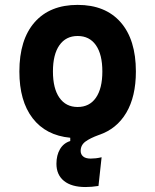

<svg xmlns="http://www.w3.org/2000/svg" viewBox="-20 -547 626 774"><path d="M324.7 207Q268.6 207 238 182.4Q207.5 157.7 207.5 113.3Q207.5 78.6 221.9 54.2Q236.3 29.8 263.2 21.5V8.3Q165 -1 111.6 -70.3Q58.1 -139.6 58.1 -258.8Q58.1 -387.2 119.6 -457.3Q181.2 -527.3 293 -527.3Q404.8 -527.3 466.3 -457.3Q527.8 -387.2 527.8 -258.8Q527.8 -157.7 489 -92.3Q450.2 -26.9 378.4 -2.9Q343.3 9.8 324.2 23.9Q305.2 38.1 305.2 61.5Q305.2 75.2 315.2 83.7Q325.2 92.3 345.7 92.3Q355 92.3 366.2 91.1Q377.4 89.8 389.6 86.9L377 202.6Q349.1 207 324.7 207ZM293 -115.7Q340.8 -115.7 366.7 -153.1Q392.6 -190.4 392.6 -258.8Q392.6 -327.6 366.7 -364.7Q340.8 -401.9 293 -401.9Q245.6 -401.9 219.5 -364.7Q193.4 -327.6 193.4 -258.8Q193.4 -190.4 219.5 -153.1Q245.6 -115.7 293 -115.7Z"/></svg>

Font: Cascadia Mono PL
Style: Bold
Weight: 700
Monospace: yes
Designer: Aaron Bell
Foundry: Saja Typeworks
Version: Version 2404.023; ttfautohint (v1.8.4)